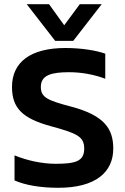

<svg xmlns="http://www.w3.org/2000/svg" viewBox="-20 -882 595 912"><path d="M242 -688H328L463 -862H359L285 -762L213 -862H107ZM257 10C434 10 518 -64 518 -176C518 -268 478 -333 320 -375C206 -405 174 -419 174 -469C174 -526 225 -539 309 -539C367 -539 427 -528 480 -508V-627C439 -642 368 -654 291 -654C125 -654 37 -587 37 -469C37 -370 85 -320 220 -283C345 -249 380 -234 380 -176C380 -115 337 -104 244 -104C179 -104 107 -120 49 -144V-25C101 -2 174 10 257 10Z"/></svg>

Font: Kanit Medium
Style: Regular
Weight: 500
Designer: Katatrad Team
Foundry: CadsonDemak
Version: Version 1.000;PS 001.000;hotconv 1.0.88;makeotf.lib2.5.64775